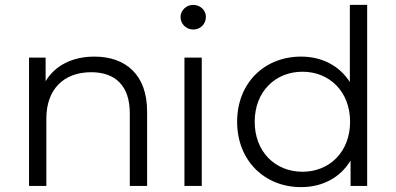

<svg xmlns="http://www.w3.org/2000/svg" viewBox="-20 -762 1624 787"><path d="M367 -530C276 -530 205 -493 167 -429V-526H99V0H170V-276C170 -396 241 -466 354 -466C454 -466 512 -409 512 -298V0H583V-305C583 -456 495 -530 367 -530Z M772 -641C802 -641 824 -664 824 -693C824 -720 801 -742 772 -742C743 -742 720 -719 720 -692C720 -664 743 -641 772 -641ZM736 0H807V-526H736Z M1414 -742V-426C1370 -494 1298 -530 1214 -530C1064 -530 952 -422 952 -263C952 -104 1064 5 1214 5C1301 5 1374 -33 1417 -104V0H1485V-742ZM1220 -58C1108 -58 1024 -140 1024 -263C1024 -386 1108 -468 1220 -468C1331 -468 1415 -386 1415 -263C1415 -140 1331 -58 1220 -58Z"/></svg>

Font: Talent
Style: Regular
Weight: 400
Designer: Mike Powis
Version: Version 1.001;hotconv 1.0.109;makeotfexe 2.5.65596